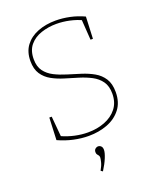

<svg xmlns="http://www.w3.org/2000/svg" viewBox="-166 -798 931 1128"><g transform="rotate(-20 299.0 -234.0)"><path d="M122 -528Q122 -482 143 -453.5Q164 -425 198.5 -407.5Q233 -390 274.5 -377.5Q316 -365 357 -352Q398 -339 432.5 -319.5Q467 -300 488 -267.5Q509 -235 509 -183Q509 -119 476.5 -77Q444 -35 390.5 -14.5Q337 6 273 6Q227 6 179 -4.5Q131 -15 85 -36L91 -175H106L118 -41L113 -51Q153 -33 194.5 -24Q236 -15 276 -15Q333 -15 381 -33.5Q429 -52 458 -89Q487 -126 487 -181Q487 -228 466 -257.5Q445 -287 410.5 -305Q376 -323 335 -335.5Q294 -348 252.5 -360.5Q211 -373 176.5 -392Q142 -411 121 -442.5Q100 -474 100 -524Q100 -582 129 -620.5Q158 -659 208 -678.5Q258 -698 320 -698Q363 -698 408 -688.5Q453 -679 496 -659L490 -522H475L466 -653L474 -644Q440 -660 399 -669Q358 -678 317 -678Q267 -678 222 -663Q177 -648 149.5 -615Q122 -582 122 -528ZM279 230 267 222Q282 196 287 175.5Q292 155 292 148Q292 139 288 134Q284 129 280 124Q276 119 276 109Q276 96 284 89Q292 82 302 82Q312 82 320 89.5Q328 97 328 113Q328 130 315.5 161Q303 192 279 230Z"/></g></svg>

Font: Bitter Thin Thin
Style: Regular
Weight: 250
Version: Version 2.002